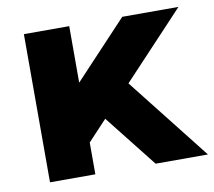

<svg xmlns="http://www.w3.org/2000/svg" viewBox="-65 -613 768 688"><g transform="rotate(-10 319.0 -269.5)"><path d="M626 -539.1H421.4L228.5 -333.5V-539.1H63.5V0H228.5V-115.7L297.9 -189.9L447.8 0H638.2L401.9 -300.3Z"/></g></svg>

Font: Winston ExtraBold
Style: Regular
Weight: 800
Designer: Vernon Adams, Kim Jin-seong, David Berlow, Cristiano Sobral
Foundry: The Winston Project Authors
Version: Version 3.004